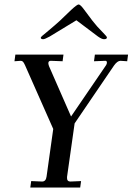

<svg xmlns="http://www.w3.org/2000/svg" viewBox="-20 -842 595 862"><path d="M169 -27Q186 -27 189 -49L219 -263L92 -550Q87 -561 83 -565Q79 -569 73 -569L45 -567L49 -597H265L261 -567L208 -569Q197 -569 197 -558Q197 -554 200 -545L299 -319L456 -549Q460 -555 460 -561Q460 -569 453 -569L402 -567L406 -597H555L551 -567L521 -569Q507 -569 492 -548L315 -288L281 -48V-42Q281 -27 296 -27L344 -29L340 0H116L120 -29ZM163 -673Q163 -677 190 -698Q233 -734 249 -749L299 -797Q326 -822 333 -822Q341 -822 359 -797L395 -749Q414 -724 444 -694Q460 -678 460 -674Q460 -666 447 -666Q437 -666 420 -678L323 -751L203 -678Q181 -666 174 -666Q163 -666 163 -673Z"/></svg>

Font: Unna
Style: Italic
Weight: 400
Italic angle: -8.05°
Designer: Jorge de Buen Unna
Foundry: Omnibus-Type
Version: Version 2.008